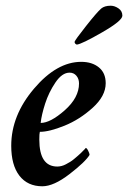

<svg xmlns="http://www.w3.org/2000/svg" viewBox="-20 -649 450 675"><path d="M250 -492.2Q242.2 -495.1 242.2 -502Q244.1 -508.8 282.2 -557.1Q320.3 -605.5 335.9 -619.1Q347.7 -628.9 369.1 -628.9Q382.8 -628.9 396.5 -619.6Q410.2 -610.4 410.2 -593.8Q410.2 -576.2 338.9 -535.2Q267.6 -494.1 250 -492.2ZM265.6 -431.6Q303.7 -431.6 327.6 -412.1Q351.6 -392.6 351.6 -356.4Q351.6 -311.5 305.7 -270Q259.8 -228.5 206.5 -207Q153.3 -185.5 120.1 -185.5Q118.2 -179.7 118.2 -158.2Q118.2 -63.5 181.6 -63.5Q188.5 -63.5 196.3 -65.4Q204.1 -67.4 211.4 -71.3Q218.8 -75.2 226.1 -79.6Q233.4 -84 240.2 -89.8Q247.1 -95.7 252.9 -100.6Q258.8 -105.5 264.2 -110.8Q269.5 -116.2 272.9 -119.6Q276.4 -123 279.3 -126L281.2 -128.9Q285.2 -128.9 290 -119.1Q294.9 -109.4 294.9 -104.5Q280.3 -80.1 224.6 -37.1Q168.9 5.9 128.9 5.9Q77.1 5.9 48.3 -31.2Q19.5 -68.4 19.5 -136.7Q19.5 -243.2 99.6 -337.4Q179.7 -431.6 265.6 -431.6ZM123 -216.8Q157.2 -216.8 207.5 -261.2Q257.8 -305.7 257.8 -355.5Q257.8 -372.1 248.5 -382.8Q239.3 -393.6 224.6 -393.6Q198.2 -393.6 174.8 -358.9Q151.4 -324.2 138.7 -284.7Q126 -245.1 123 -216.8Z"/></svg>

Font: Crimson
Style: SemiboldItalic
Weight: 600
Italic angle: -11°
Version: Version 0.8 ; ttfautohint (v1.00) -l 8 -r 50 -G 200 -x 14 -D